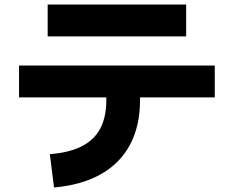

<svg xmlns="http://www.w3.org/2000/svg" viewBox="-20 -772 1040 854"><path d="M935.3 -480.5V-338.8H64.7V-480.5ZM220.3 62 201.7 -86.3Q288.8 -93 344.5 -121.8Q400.2 -150.7 426.5 -201.3Q452.8 -252 452.8 -325.8V-425H602.8V-325.8Q602.8 -212.7 559 -129.6Q515.2 -46.5 429.7 2.2Q344.2 51 220.3 62ZM808 -751.7V-610H192V-751.7Z"/></svg>

Font: Murecho Thin
Style: Regular
Weight: 100
Designer: Neil Summerour
Foundry: Positype
Version: Version 1.010